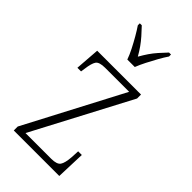

<svg xmlns="http://www.w3.org/2000/svg" viewBox="-238 -829 892 892"><g transform="rotate(45 207.5 -383.0)"><path d="M51 0V-26L303 -506H145Q107 -506 96.5 -490.5Q86 -475 81 -435L78 -415H54L63 -536H351V-510L98 -30H267Q304 -30 315 -46Q326 -62 329 -103L331 -143H355L350 0ZM191 -606Q183 -629 169.5 -655.5Q156 -682 141 -708Q126 -734 113 -753V-766H126Q145 -746 160.5 -728.5Q176 -711 189.5 -692Q203 -673 216 -650Q229 -673 242 -692Q255 -711 270.5 -728.5Q286 -746 305 -766H318V-753Q305 -734 290.5 -708Q276 -682 262.5 -655.5Q249 -629 240 -606Z"/></g></svg>

Font: Noto Serif Khmer Condensed ExtraLight
Style: Regular
Weight: 250
Width: 3
Designer: Danh Hong and the Monotype Design Team
Foundry: Monotype Imaging Inc.
Version: Version 2.004